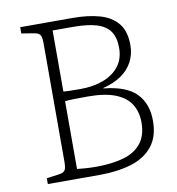

<svg xmlns="http://www.w3.org/2000/svg" viewBox="-79 -773 781 845"><g transform="rotate(-10 311.0 -350.5)"><path d="M67 0V-26L125 -34Q144 -37 150 -47Q156 -57 156 -85V-616Q156 -642 149 -651.5Q142 -661 122 -664L67 -673V-701H301Q370 -701 421.5 -686.5Q473 -672 502 -637Q531 -602 531 -539Q531 -499 513.5 -465.5Q496 -432 462.5 -409Q429 -386 381 -374V-372Q482 -362 526.5 -316.5Q571 -271 571 -194Q571 -123 536 -80Q501 -37 439.5 -18.5Q378 0 300 0ZM290 -38Q360 -38 411.5 -52.5Q463 -67 491.5 -102Q520 -137 520 -196Q520 -242 499 -276.5Q478 -311 431 -330Q384 -349 307 -349Q229 -349 205 -346V-43Q215 -42 238.5 -40Q262 -38 290 -38ZM281 -387Q340 -387 385 -404.5Q430 -422 455 -455Q480 -488 480 -536Q480 -583 460.5 -610.5Q441 -638 400.5 -650Q360 -662 297 -662H205V-389Q215 -388 231.5 -387.5Q248 -387 281 -387Z"/></g></svg>

Font: Literata ExtraLight
Style: Regular
Weight: 250
Designer: Latin by Veronika Burian and Jose Scaglione. Greek by Irene Vlachou. Cyrillic by Vera Evstafieva.
Foundry: TypeTogether
Version: Version 3.103;gftools[0.9.29]